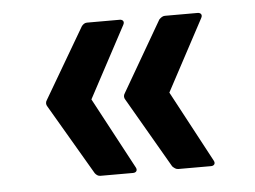

<svg xmlns="http://www.w3.org/2000/svg" viewBox="-36 -477 568 427"><g transform="rotate(-5 248.5 -263.0)"><path d="M346 -92H419C426 -92 430 -97 426 -104L341 -263L426 -422C430 -429 426 -434 419 -434H346C341 -434 337 -431 333 -427L242 -270C239 -266 239 -260 242 -256L333 -99C337 -95 341 -92 346 -92ZM172 -92H245C252 -92 256 -97 252 -104L167 -263L252 -422C256 -429 252 -434 245 -434H172C167 -434 163 -431 160 -427L68 -270C65 -266 65 -260 68 -256L160 -99C163 -95 167 -92 172 -92Z"/></g></svg>

Font: Sofia Sans Cond SemiBold
Style: Regular
Weight: 600
Width: 3
Designer: Botio Nikoltchev, Ani Petrova
Foundry: lettersoup
Version: Version 4.100